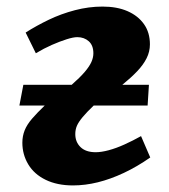

<svg xmlns="http://www.w3.org/2000/svg" viewBox="-20 -549 515 584"><path d="M429 -228H265Q244 -208 231.5 -193Q219 -178 214 -166.5Q209 -155 209 -141Q209 -117 225 -101.5Q241 -86 271 -86Q288 -86 310.5 -92Q333 -98 358.5 -109.5Q384 -121 409 -135L437 -70Q397 -42 356.5 -23Q316 -4 277.5 5.5Q239 15 202 15Q154 15 119 -2Q84 -19 66 -49Q48 -79 48 -115Q48 -135 55 -152.5Q62 -170 77.5 -188Q93 -206 116 -228H39L51 -291H198Q224 -314 238 -330.5Q252 -347 258 -360.5Q264 -374 264 -387Q264 -411 250 -423.5Q236 -436 215 -436Q203 -436 182.5 -429.5Q162 -423 138 -412.5Q114 -402 89 -387L58 -450Q91 -471 128.5 -489Q166 -507 208 -518Q250 -529 292 -529Q336 -529 368 -515Q400 -501 418 -475.5Q436 -450 436 -414Q436 -392 426 -372Q416 -352 397.5 -332.5Q379 -313 352 -291H433Z"/></svg>

Font: Literata 18pt
Style: Bold Italic
Weight: 700
Italic angle: -2°
Designer: Latin by Veronika Burian and Jose Scaglione. Greek by Irene Vlachou. Cyrillic by Vera Evstafieva
Foundry: TypeTogether
Version: Version 3.103;gftools[0.9.29]